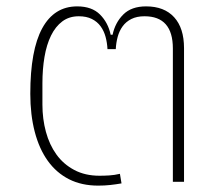

<svg xmlns="http://www.w3.org/2000/svg" viewBox="-20 -570 681 602"><path d="M288 12Q236 12 196.5 -8Q157 -28 130 -65.5Q103 -103 89 -156.5Q75 -210 75 -276Q75 -413 112.5 -481.5Q150 -550 222 -550Q268 -550 293.5 -524.5Q319 -499 327 -461H333Q341 -499 366.5 -524.5Q392 -550 438 -550Q495 -550 526 -516Q557 -482 557 -419V0H522V-418Q522 -519 433 -519Q409 -519 392 -510.5Q375 -502 364.5 -487.5Q354 -473 349 -454.5Q344 -436 343 -416H317Q316 -436 311 -454.5Q306 -473 295.5 -487.5Q285 -502 268 -510.5Q251 -519 227 -519Q197 -519 175.5 -503Q154 -487 140 -458.5Q126 -430 119.5 -391.5Q113 -353 113 -309V-242Q113 -197 124 -156.5Q135 -116 157 -85.5Q179 -55 213 -37Q247 -19 292 -19Q307 -19 323 -20Q339 -21 356 -25L361 5Q344 8 326 10Q308 12 288 12Z"/></svg>

Font: IBM Plex Sans Thai ExtraLight
Style: Regular
Weight: 200
Designer: Mike Abbink, Paul van der Laan, Pieter van Rosmalen, Ben Mitchell, Mark Frömberg
Foundry: Bold Monday
Version: Version 1.1